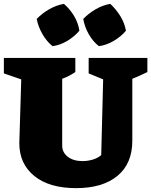

<svg xmlns="http://www.w3.org/2000/svg" viewBox="-34 -960 783 994"><path d="M360 14Q221 14 143.5 -49Q66 -112 66 -219L76 -549L-14 -580V-660H356V-587Q341 -577 326 -569Q311 -561 288 -552V-206Q288 -171 317 -148.5Q346 -126 393 -126Q421 -126 447 -134Q473 -142 490 -157L500 -549L425 -580V-660H729V-587Q708 -577 688.5 -568Q669 -559 651 -552V-231Q651 -113 574 -49.5Q497 14 360 14ZM297 -940Q329 -912 350 -876.5Q371 -841 377 -801Q352 -771 314.5 -748.5Q277 -726 238 -721Q208 -745 186 -783Q164 -821 156 -862Q184 -891 220.5 -912Q257 -933 297 -940ZM537 -940Q567 -912 589 -876.5Q611 -841 618 -801Q593 -771 555 -748.5Q517 -726 478 -721Q447 -745 425.5 -783Q404 -821 397 -862Q425 -891 461 -912Q497 -933 537 -940Z"/></svg>

Font: Piazzolla Black
Style: Regular
Weight: 900
Designer: Juan Pablo del Peral
Foundry: Huerta Tipografica
Version: Version 1.330